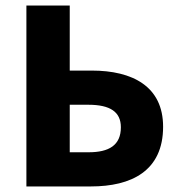

<svg xmlns="http://www.w3.org/2000/svg" viewBox="-20 -671 643 691"><path d="M75 0H307C452 0 567 -55 567 -215C567 -360 457 -417 310 -417H231V-651H75ZM231 -123V-294H298C377 -294 415 -268 415 -213C415 -148 372 -123 299 -123Z"/></svg>

Font: DAIFUKU Sans
Style: Bold
Weight: 700
Designer: Original font ‘Source Han Sans JP’ : Paul D. Hunt
Foundry: Daifuku
Version: Version 1.000